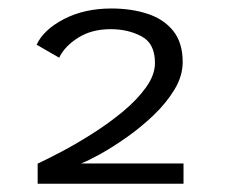

<svg xmlns="http://www.w3.org/2000/svg" viewBox="-20 -724 565 464"><path d="M71 -280V-328.5Q94.5 -339.5 130 -358.2Q165.5 -377 204.5 -401.8Q243.5 -426.5 277.5 -454.8Q311.5 -483 333 -513Q354.5 -543 354.5 -572Q354.5 -619 322 -636.2Q289.5 -653.5 247.5 -653.5Q201.5 -653.5 168.8 -632.8Q136 -612 123 -584.5L68.5 -616Q85.5 -652.5 134.8 -678Q184 -703.5 249.5 -703.5Q297 -703.5 336.2 -690.8Q375.5 -678 398.5 -649.5Q421.5 -621 421.5 -574Q421.5 -540.5 401.8 -507.8Q382 -475 350.8 -445.2Q319.5 -415.5 285.2 -391.5Q251 -367.5 221.5 -351.2Q192 -335 176 -329H423.5V-280Z"/></svg>

Font: Trispace SemiExpanded Light
Style: Regular
Weight: 300
Width: 6
Designer: Tyler Finck
Foundry: Etcetera Type Company
Version: Version 1.210; ttfautohint (v1.8.3)